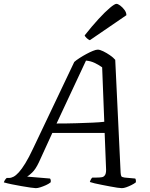

<svg xmlns="http://www.w3.org/2000/svg" viewBox="-50 -978 782 998"><path d="M136 0Q129 0 108.5 -3Q88 -6 62 -10.5Q36 -15 11.5 -20Q-13 -25 -30 -30Q-28 -37 -23.5 -43.5Q-19 -50 -15 -53H-3Q8 -53 20.5 -59.5Q33 -66 48 -82.5Q63 -99 81.5 -129Q100 -159 122 -206L336 -656Q346 -665 363 -676Q380 -687 398.5 -697Q417 -707 433 -713.5Q449 -720 458 -720Q469 -720 486.5 -711.5Q504 -703 521.5 -691Q539 -679 549 -667L577 -80Q578 -66 581 -61.5Q584 -57 598 -55L653 -50Q655 -48 656 -42Q657 -36 656 -30Q647 -23 633 -16Q619 -9 606 -4.5Q593 0 583 0Q576 0 559 -2.5Q542 -5 521.5 -9Q501 -13 480 -17Q459 -21 442 -25Q425 -29 417 -32Q419 -39 422.5 -45.5Q426 -52 430 -55H452Q469 -55 480 -57Q491 -59 497 -70Q503 -81 501 -108L494 -287H222L152 -134Q135 -98 117 -81Q99 -64 91 -60L210 -50Q212 -48 213.5 -42.5Q215 -37 213 -30Q203 -22 188.5 -15.5Q174 -9 160 -4.5Q146 0 136 0ZM244 -336Q301 -336 347.5 -337.5Q394 -339 430.5 -340.5Q467 -342 492 -345L481 -628Q463 -641 442 -651Q421 -661 397 -663ZM417 -769Q409 -772 400.5 -780Q392 -788 390 -794Q428 -842 462 -879Q496 -916 521 -937Q546 -958 555 -958Q563 -958 575 -949Q587 -940 597 -926.5Q607 -913 607 -899Z"/></svg>

Font: Texturina 12pt Light
Style: Italic
Weight: 300
Italic angle: -11°
Designer: Guillermo Torres Carreño
Foundry: Omnibus-Type
Version: Version 1.002